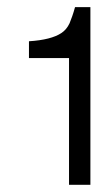

<svg xmlns="http://www.w3.org/2000/svg" viewBox="-20 -513 270 531"><path d="M170.9 -2H230V-493.2H187.5C182.6 -475.1 177.2 -460.4 172.4 -448.7C167 -437 159.2 -427.7 149.4 -421.4C130.9 -409.2 101.1 -401.4 60.1 -398.9V-352.5H170.9Z"/></svg>

Font: Meera New
Style: Regular
Weight: 400
Designer: Hussain K H
Foundry: RIT
Version: 1.4.1